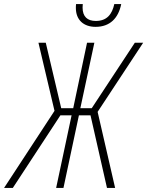

<svg xmlns="http://www.w3.org/2000/svg" viewBox="-80 -924 724 944"><path d="M390 -792C460 -792 502 -834 516 -904H482C471 -854 446 -821 391 -821C350 -821 326 -842 326 -887C326 -890 326 -894 327 -904H294C293 -897 293 -891 293 -885C293 -826 331 -792 390 -792ZM-60 0H-17L217 -357H272L196 0H232L308 -357H365L446 0H486L400 -374L624 -714H583L371 -392H315L384 -714H348L280 -392H221L145 -714H109L188 -379Z"/></svg>

Font: Noto Sans ExtraCondensed ExtraLight
Style: Italic
Weight: 200
Width: 2
Italic angle: -12°
Designer: Monotype Design Team
Foundry: Monotype Imaging Inc.
Version: Version 2.013